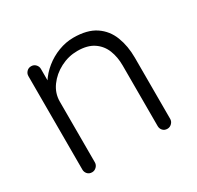

<svg xmlns="http://www.w3.org/2000/svg" viewBox="-119 -660 817 797"><g transform="rotate(-30 289.0 -261.5)"><path d="M320 -523Q386 -523 425.5 -496.5Q465 -470 482.5 -424.5Q500 -379 500 -324V-30Q500 -18 491 -9Q482 0 470 0Q456 0 448 -9Q440 -18 440 -30V-321Q440 -361 427 -394Q414 -427 384.5 -447Q355 -467 307 -467Q264 -467 225.5 -447Q187 -427 163 -394Q139 -361 139 -321V-30Q139 -18 130 -9Q121 0 109 0Q95 0 87 -9Q79 -18 79 -30V-478Q79 -490 87.5 -499Q96 -508 109 -508Q122 -508 130.5 -499Q139 -490 139 -478V-394L116 -358Q118 -390 136.5 -419.5Q155 -449 184 -472.5Q213 -496 248.5 -509.5Q284 -523 320 -523Z"/></g></svg>

Font: zvoove
Style: Regular
Weight: 400
Designer: Vernon Adams (Nunito) & Andrew Paglinawan (Quicksand)
Foundry: zvoove
Version: Version 3.006